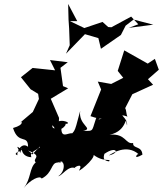

<svg xmlns="http://www.w3.org/2000/svg" viewBox="-20 -828 824 972"><path d="M323 -513 233 -524 259 -472 145 -484 86 -437 135 -376 173 -353 177 -327 146 -261 82 -207C88 -221 109 -197 46 -180C73 -93 122 -150 122 -85C89 -111 64 -60 68 -42C50 -49 61 -56 95 -71C80 -70 50 -112 83 -54C98 -116 69 -35 139 -32C125 -65 186 -71 179 -89C184 -63 192 -102 155 -58C132 -41 159 -40 122 -66C202 -35 140 -27 161 -6C128 22 138 77 100 124C132 83 182 58 191 76C248 47 237 -4 271 -5C332 -24 260 6 278 -4C307 -27 316 37 275 64C293 64 326 6 363 24C341 24 409 -12 380 35C385 40 490 -48 442 -54C500 0 546 -29 532 -11C483 -17 518 -58 510 -61C461 -80 566 -41 488 -104C524 -57 456 -108 510 -50C567 -90 591 -55 531 -41C547 -52 621 -100 681 -48C675 -51 649 -16 701 -45C698 -92 651 -73 654 -104C614 -96 618 -154 535 -146C630 -165 611 -258 623 -193C630 -233 564 -257 628 -237C615 -235 623 -325 598 -250L650 -351L755 -399L729 -427L784 -475L764 -530L728 -506L609 -573L576 -469L604 -434L543 -403L475 -415L492 -375L438 -240C502 -217 514 -233 478 -223C496 -231 475 -251 475 -251C440 -165 463 -163 401 -166C458 -177 375 -194 386 -267C349 -129 368 -184 300 -106C309 -117 339 -120 361 -140C344 -182 285 -104 291 -189C267 -149 341 -210 299 -201C363 -197 289 -234 263 -205C285 -163 214 -174 262 -214C219 -207 243 -210 274 -150L279 -231L237 -328L325 -381L299 -392L284 -500L280 -480ZM680 -705 644 -744 544 -690 528 -691 499 -717 407 -686 334 -721H371L325 -808L327 -728L330 -683L333 -599L314 -556L410 -655L478 -635L491 -581L592 -651L616 -698L656 -729L756 -703L632 -687Z"/></svg>

Font: Hussar Lance
Style: ExBdObl
Weight: 700
Foundry: Cannot Into Space Fonts, PlusOne Fonts
Version: Version 2.270